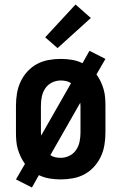

<svg xmlns="http://www.w3.org/2000/svg" viewBox="-20 -790 540 854"><path d="M122 44 51 8 91 -61Q80 -76 72 -93Q64 -110 59 -127.5Q54 -145 52.5 -163.5Q51 -182 51 -200V-320Q51 -347 55.5 -374.5Q60 -402 71.5 -426.5Q83 -451 101.5 -471.5Q120 -492 144 -505Q168 -518 195.5 -523Q223 -528 250 -528Q275 -528 299.5 -524Q324 -520 347 -509L378 -564L449 -528L409 -459Q420 -444 428 -427Q436 -410 441 -392.5Q446 -375 447.5 -356.5Q449 -338 449 -320V-200Q449 -173 444.5 -145.5Q440 -118 428.5 -93.5Q417 -69 398.5 -48.5Q380 -28 356 -15Q332 -2 304.5 3Q277 8 250 8Q225 8 200.5 4Q176 0 153 -11ZM163 -187 296 -420Q286 -427 274 -429.5Q262 -432 250 -432Q230 -432 211.5 -423Q193 -414 181.5 -397Q170 -380 166 -360Q162 -340 162 -320V-200Q162 -197 162.5 -194Q163 -191 163 -187ZM250 -88Q270 -88 288.5 -97Q307 -106 318.5 -123Q330 -140 334 -160Q338 -180 338 -200V-320Q338 -323 337.5 -326Q337 -329 337 -333L204 -100Q214 -93 226 -90.5Q238 -88 250 -88ZM236 -576 181 -624 316 -770 384 -710Z"/></svg>

Font: Iosevka SS04
Style: Bold
Weight: 700
Monospace: yes
Designer: Belleve Invis
Foundry: Belleve Invis
Version: Version 19.0.0; ttfautohint (v1.8.4)